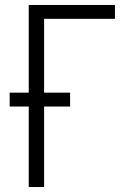

<svg xmlns="http://www.w3.org/2000/svg" viewBox="-20 -755 540 775"><path d="M96 0V-325H19V-381H96V-735H444V-679H158V-381H263V-325H158V0Z"/></svg>

Font: Iosevka SS01 Light
Style: Regular
Weight: 300
Monospace: yes
Designer: Belleve Invis
Foundry: Belleve Invis
Version: 2.3.3; ttfautohint (v1.8.3)